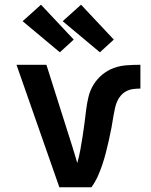

<svg xmlns="http://www.w3.org/2000/svg" viewBox="-20 -795 640 815"><path d="M232 0 50 -520H177L287 -173Q292 -156 297.5 -138.5Q303 -121 308 -103Q308 -103 308 -103Q308 -103 308 -103Q316 -131 321 -159Q326 -187 330.5 -215Q335 -243 338.5 -271Q342 -299 345.5 -327.5Q349 -356 355.5 -383.5Q362 -411 377 -435.5Q392 -460 414.5 -478.5Q437 -497 463.5 -506.5Q490 -516 518.5 -518Q547 -520 576 -520V-419Q560 -419 545 -417Q530 -415 516.5 -408Q503 -401 493 -389.5Q483 -378 477 -364Q471 -350 468 -335Q465 -320 462 -305Q458 -278 453 -252Q448 -226 442 -199.5Q436 -173 429.5 -147.5Q423 -122 414.5 -96.5Q406 -71 395 -46.5Q384 -22 368 0ZM404 -573 246 -705 324 -775 463 -627ZM234 -573 76 -705 154 -775 293 -627Z"/></svg>

Font: Iosevka Custom Extended
Style: Bold
Weight: 700
Width: 7
Monospace: yes
Designer: Belleve Invis
Foundry: Belleve Invis
Version: Version 11.2.4; ttfautohint (v1.8.4)